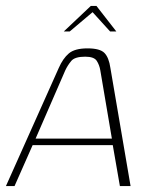

<svg xmlns="http://www.w3.org/2000/svg" viewBox="-31 -627 509 647"><path d="M-11 0 167 -398Q181 -430 201 -447Q221 -464 264 -464Q306 -464 321 -448.5Q336 -433 341 -398L409 0H373L349 -138H79L18 0ZM89 -160H346L307 -390Q304 -408 295 -422Q286 -436 256 -436Q221 -436 209 -421.5Q197 -407 189 -390ZM184 -521 275 -607H294L361 -521H340L281 -586L204 -521Z"/></svg>

Font: Genos ExtraLight
Style: Italic
Weight: 250
Italic angle: -8°
Designer: Robert E. Leuschke
Foundry: Robert E. Leuschke
Version: Version 1.010